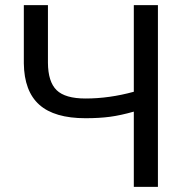

<svg xmlns="http://www.w3.org/2000/svg" viewBox="-20 -731 725 751"><path d="M597.7 -710.9V0H503.4V-294.4Q452.1 -279.8 410.2 -274.2Q368.2 -268.6 314.5 -268.6Q192.9 -268.6 133.8 -321.3Q74.7 -374 73.2 -482.9V-710.9H167.5V-485.4Q168 -411.1 201.4 -378.4Q234.9 -345.7 314.5 -345.7Q407.2 -345.7 503.4 -372.1V-710.9Z"/></svg>

Font: RobotoInd
Style: Regular
Weight: 400
Designer: Google
Version: Version 2.001101; 2014